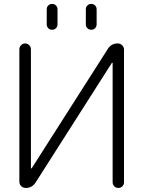

<svg xmlns="http://www.w3.org/2000/svg" viewBox="-20 -974 723 973"><path d="M608.4 -50.8Q608.4 -38.1 600.1 -29.8Q591.8 -21.5 579.6 -21.5Q567.4 -21.5 559.1 -29.8Q550.8 -38.1 550.8 -50.8V-654.3Q550.8 -655.3 549.3 -655.8Q547.9 -656.2 546.9 -655.3L160.2 -48.8Q142.6 -21.5 110.4 -21.5Q96.7 -21.5 87.4 -30.8Q78.1 -40 78.1 -53.7V-724.6Q78.1 -736.3 86.9 -745.1Q95.7 -753.9 107.4 -753.9Q119.1 -753.9 127.9 -745.1Q136.7 -736.3 136.7 -724.6V-123Q136.7 -121.1 138.2 -120.6Q139.6 -120.1 140.6 -121.1L527.3 -727.5Q544.9 -753.9 576.2 -753.9Q589.8 -753.9 599.1 -744.6Q608.4 -735.4 608.4 -722.7ZM216.8 -850.6V-926.8Q216.8 -938.5 224.6 -946.3Q232.4 -954.1 244.1 -954.1Q255.9 -954.1 263.7 -946.3Q271.5 -938.5 271.5 -926.8V-850.6Q271.5 -838.9 263.7 -831.1Q255.9 -823.2 244.1 -823.2Q232.4 -823.2 224.6 -831.1Q216.8 -838.9 216.8 -850.6ZM415 -850.6V-926.8Q415 -938.5 422.9 -946.3Q430.7 -954.1 442.4 -954.1Q454.1 -954.1 461.9 -946.3Q469.7 -938.5 469.7 -926.8V-850.6Q469.7 -838.9 461.9 -831.1Q454.1 -823.2 442.4 -823.2Q430.7 -823.2 422.9 -831.1Q415 -838.9 415 -850.6Z"/></svg>

Font: Gen Jyuu Gothic P Light
Style: Regular
Weight: 200
Designer: [Source Han Sans]
Ryoko NISHIZUKA  (kana & ideographs); Paul D. Hunt (Latin, Greek & Cyrillic); Wenlong ZHANG  (bopomofo
Version: Version 1.002.20150607